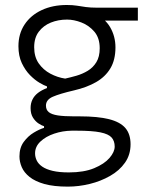

<svg xmlns="http://www.w3.org/2000/svg" viewBox="-20 -526 580 750"><path d="M245 203Q190 203 153.5 192.8Q117 182.5 95.5 165.2Q74 148 65 127Q56 106 56 85Q56 51 72.8 28.2Q89.5 5.5 112 -8Q134.5 -21.5 152 -26.5V-33Q143 -35.5 130.8 -43.5Q118.5 -51.5 109 -66.2Q99.5 -81 99.5 -104Q99.5 -122.5 106.8 -137.2Q114 -152 128.2 -163Q142.5 -174 163.5 -182V-188.5Q152.5 -192 134.2 -202.8Q116 -213.5 97.2 -232.5Q78.5 -251.5 65.2 -279.5Q52 -307.5 52 -345.5Q52 -394 76 -430.2Q100 -466.5 142.8 -486.5Q185.5 -506.5 241 -506.5Q263.5 -506.5 280.5 -503.8Q297.5 -501 315.5 -498.5Q333.5 -496 359.5 -496H518.5V-445.5Q468.5 -445.5 420.2 -445.5Q372 -445.5 323.5 -445.5L342.5 -477Q389.5 -455.5 410.2 -419.8Q431 -384 431 -341Q431 -292 411.2 -259Q391.5 -226 355.2 -205.2Q319 -184.5 269.5 -173Q213.5 -160 186.5 -148.2Q159.5 -136.5 159.5 -113.5Q159.5 -97 170.5 -88Q181.5 -79 205.8 -75.2Q230 -71.5 269.5 -71.5H291.5Q362 -71.5 405.8 -60.5Q449.5 -49.5 469.8 -25.8Q490 -2 490 37.5Q490 78.5 468.2 109.5Q446.5 140.5 410 161.2Q373.5 182 330.5 192.5Q287.5 203 245 203ZM249 147.5Q308 147.5 347.8 131Q387.5 114.5 407.8 91Q428 67.5 428 46.5Q428 25 416 11.2Q404 -2.5 372 -9Q340 -15.5 279.5 -15.5H260Q224.5 -15 191.8 -4Q159 7 138 26.8Q117 46.5 117 73Q117 87.5 123.5 101Q130 114.5 145.2 125Q160.5 135.5 186 141.5Q211.5 147.5 249 147.5ZM234.5 -219Q255 -223.5 278.5 -230.2Q302 -237 322.8 -249.5Q343.5 -262 356.5 -283.2Q369.5 -304.5 369.5 -337.5Q369.5 -377.5 348.8 -402Q328 -426.5 298.5 -438Q269 -449.5 242 -449.5Q207.5 -449.5 178.5 -437.8Q149.5 -426 131.5 -402.2Q113.5 -378.5 113.5 -341.5Q113.5 -304 131.2 -278.5Q149 -253 176.8 -238.2Q204.5 -223.5 234.5 -219Z"/></svg>

Font: Commissioner Thin Light
Style: Regular
Weight: 300
Version: Version 1.000